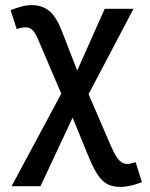

<svg xmlns="http://www.w3.org/2000/svg" viewBox="-20 -547 594 759"><path d="M222.2 -176.8 146 -355Q137.2 -376 130.4 -391.8Q123.5 -407.7 116.5 -418.2Q109.4 -428.7 101.1 -433.8Q92.8 -439 81.1 -439Q73.2 -439 63.7 -437Q54.2 -435.1 45.9 -432.1L22 -506.8Q42.5 -515.1 64 -521Q85.4 -526.9 105 -526.9Q124.5 -526.9 141.4 -521.7Q158.2 -516.6 172.6 -505.4Q187 -494.1 199.2 -475.6Q211.4 -457 222.2 -430.2L285.2 -268.1L394 -512.2H507.8L330.1 -174.8L414.1 20Q422.9 40.5 430.7 55.9Q438.5 71.3 446.5 81.3Q454.6 91.3 463.4 96.2Q472.2 101.1 483.9 101.1Q490.2 101.1 498.5 99.1Q506.8 97.2 516.1 94.2L541 172.9Q533.2 176.3 522.9 179.7Q512.7 183.1 501.5 185.8Q490.2 188.5 478.5 190.2Q466.8 191.9 456.1 191.9Q433.6 191.9 416 185.8Q398.4 179.7 383.5 165Q368.7 150.4 355.2 126Q341.8 101.6 327.1 64.9L267.1 -82L140.1 189H25.9Z"/></svg>

Font: Lorenzo Sans Medium
Style: Regular
Weight: 500
Foundry: Intel Corporation
Version: Version 1.00; ttfautohint (v1.5)